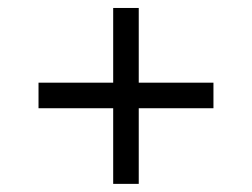

<svg xmlns="http://www.w3.org/2000/svg" viewBox="-20 -596 626 477"><path d="M324.7 -576.2V-390.6H510.3V-327.1H324.7V-139.2H261.2V-327.1H75.7V-390.6H261.2V-576.2Z"/></svg>

Font: Lesson One Light
Style: Regular
Weight: 300
Designer: But Ko, Victor Gaultney, Annie Olsen, Julie Remington, Don Collingsworth, Eric Hays, Becca Hirsbrunner
Version: Version 1.100